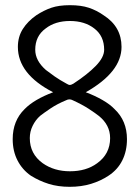

<svg xmlns="http://www.w3.org/2000/svg" viewBox="-20 -667 540 741"><path d="M470 -130Q470 -84 452 -48Q434 -12 399 11Q369 31 331.5 42.5Q294 54 249 54Q204 54 167.5 42.5Q131 31 99 11Q66 -12 47.5 -48Q29 -84 29 -130Q29 -201 75 -246Q111 -283 185 -311Q49 -381 49 -486Q49 -525 68 -555Q87 -585 120 -608Q149 -627 178 -637Q207 -647 250 -647Q293 -647 323 -637Q353 -627 380 -608Q449 -564 449 -486Q449 -389 311 -311Q346 -298 375.5 -281Q405 -264 422 -246Q470 -201 470 -130ZM382 -475Q382 -528 344 -557Q307 -586 250 -586Q193 -586 156 -557Q116 -528 116 -475Q116 -433 157 -397Q171 -386 191 -372Q211 -358 237 -344Q245 -339 249.5 -339Q254 -339 263 -344Q318 -380 350 -413Q382 -446 382 -475ZM405 -134Q405 -185 361 -220Q347 -231 322.5 -247Q298 -263 261 -280Q248 -287 235 -280Q201 -266 175 -248.5Q149 -231 135 -220Q117 -204 106 -181.5Q95 -159 95 -134Q95 -73 145 -37Q189 -6 250 -6Q313 -6 355 -37Q405 -73 405 -134Z"/></svg>

Font: NanumGothicCoding
Style: Regular
Weight: 400
Monospace: yes
Designer: Kwon Bruce; Nicolas Noh; Sung-woo Choi; Go-un Cha; Soo-hyun Park;
Foundry: NHN Corporation
Version: Version 2.000;PS 1;hotconv 1.0.49;makeotf.lib2.0.14853